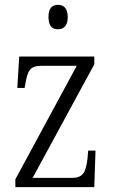

<svg xmlns="http://www.w3.org/2000/svg" viewBox="-20 -768 465 788"><path d="M218 -648C240 -648 258 -660 258 -698C258 -736 240 -748 218 -748C195 -748 179 -736 179 -698C179 -660 195 -648 218 -648ZM43 0H367L372 -150H342L339 -116C332 -62 322 -38 275 -38H114L367 -504V-536H59L51 -407H81L84 -423C93 -476 101 -498 151 -498H295L43 -32Z"/></svg>

Font: Noto Serif Georgian Condensed Light
Style: Regular
Weight: 300
Width: 3
Designer: Monotype Design Team, Akaki Razmadze
Foundry: Google LLC
Version: Version 2.003